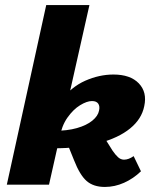

<svg xmlns="http://www.w3.org/2000/svg" viewBox="-20 -731 613 760"><path d="M7 0 163 -711H334L174 0ZM395 9Q350 9 323 -14.5Q296 -38 273 -97L237 -186L382 -204L426 -134Q437 -118 447.5 -108.5Q458 -99 471 -99Q480 -99 489.5 -102.5Q499 -106 509 -113L538 -53Q508 -24 471 -7.5Q434 9 395 9ZM192 -144V-213Q246 -213 284.5 -224Q323 -235 345.5 -253.5Q368 -272 372 -293Q376 -310 369 -320.5Q362 -331 344 -331Q324 -331 297 -314.5Q270 -298 247 -265.5Q224 -233 215 -183H160Q177 -276 219.5 -331.5Q262 -387 317.5 -411.5Q373 -436 429 -436Q496 -436 529.5 -401Q563 -366 551 -311Q541 -260 495 -222.5Q449 -185 372 -164.5Q295 -144 192 -144Z"/></svg>

Font: Ysabeau Black
Style: Italic
Weight: 900
Italic angle: -12°
Version: Version 2.000;gftools[0.9.27.dev2+g8671c4b]